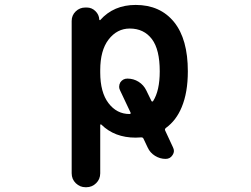

<svg xmlns="http://www.w3.org/2000/svg" viewBox="-20 -577 1040 794"><path d="M334 197.3Q310.5 197.3 293.5 180.7Q276.4 164.1 276.4 139.6V-490.2Q276.4 -513.7 293 -529.8Q309.6 -545.9 333 -545.9H338.9Q359.4 -545.9 374.5 -531.2Q389.6 -516.6 390.6 -496.1Q390.6 -494.1 392.6 -493.7Q394.5 -493.2 394.5 -494.1Q450.2 -556.6 541 -556.6Q642.6 -556.6 700.2 -485.4Q756.8 -415 756.8 -282.2Q756.8 -194.3 731.4 -133.8Q709 -79.1 666 -47.9Q660.2 -43 663.1 -37.1L695.3 32.2Q699.2 40 699.2 46.9Q699.2 55.7 693.4 64.5Q683.6 80.1 665 80.1Q641.6 80.1 621.1 67.4Q600.6 54.7 590.8 33.2L573.2 -3.9Q570.3 -9.8 562.5 -8.8Q552.7 -7.8 541 -7.8Q454.1 -7.8 399.4 -61.5Q397.5 -63.5 396 -62.5Q394.5 -61.5 394.5 -59.6V139.6Q394.5 164.1 377.4 180.7Q360.4 197.3 336.9 197.3ZM516.6 -459Q463.9 -459 428.7 -413.1Q394.5 -368.2 394.5 -287.1V-277.3Q394.5 -195.3 428.7 -150.4Q462.9 -105.5 515.6 -105.5Q518.6 -105.5 520 -107.4Q521.5 -109.4 519.5 -112.3L476.6 -203.1Q472.7 -210.9 472.7 -217.8Q472.7 -227.5 477.5 -236.3Q488.3 -252 506.8 -252Q532.2 -252 553.2 -238.8Q574.2 -225.6 585 -203.1L606.4 -159.2Q607.4 -157.2 609.9 -157.2Q612.3 -157.2 613.3 -159.2Q640.6 -202.1 640.6 -282.2Q640.6 -372.1 608.4 -415Q575.2 -459 516.6 -459Z"/></svg>

Font: Rounded Mgen+ 2m medium
Style: Regular
Weight: 500
Designer: [Source Han Sans]
Ryoko NISHIZUKA  (kana & ideographs); Paul D. Hunt (Latin, Greek & Cyrillic); Wenlong ZHANG  (bopomofo
Version: Version 1.059.20150602